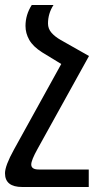

<svg xmlns="http://www.w3.org/2000/svg" viewBox="-44 -512 408 768"><path d="M311 166V236H45Q-24 236 -24 181Q-24 151 12 86L201 -256L124 -303Q88 -326 73 -352.5Q58 -379 58 -408Q58 -453 83 -492H170Q148 -458 148 -418Q148 -397 162 -381Q176 -365 199 -352L312 -288L106 84Q81 129 81 146Q81 166 111 166Z"/></svg>

Font: Noto Sans Armenian
Style: Regular
Weight: 400
Designer: Monotype Design Team
Foundry: Monotype Imaging Inc.
Version: Version 2.040;GOOG;noto-fonts:20170220:a8a215d2e889